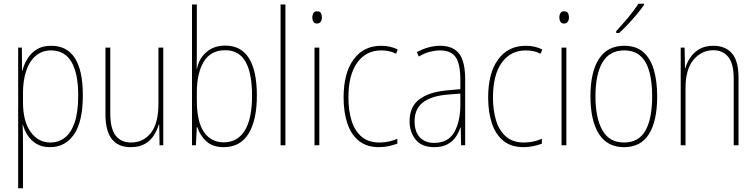

<svg xmlns="http://www.w3.org/2000/svg" viewBox="-20 -784 4079 1036"><path d="M256 -537Q427 -537 427 -270Q427 -128 379.5 -59Q332 10 251 10Q207 10 177.5 -7.5Q148 -25 130 -52.5Q112 -80 104 -110H102Q104 -76 104 -20V232H78V-527H98L99 -403H101Q110 -438 129 -468.5Q148 -499 179 -518Q210 -537 256 -537ZM256 -512Q207 -512 173 -483Q139 -454 121.5 -402Q104 -350 104 -283V-233Q104 -130 145 -72.5Q186 -15 252 -15Q295 -15 329 -40.5Q363 -66 382.5 -122Q402 -178 402 -270Q402 -388 365.5 -450Q329 -512 256 -512Z M861 -527V0H841L839 -112H837Q828 -82 810.5 -54Q793 -26 762.5 -8Q732 10 685 10Q549 10 549 -167V-527H575V-173Q575 -90 604 -52.5Q633 -15 687 -15Q753 -15 794 -66.5Q835 -118 835 -227V-527Z M1042 -496Q1042 -477 1041.5 -454Q1041 -431 1041 -414H1043Q1054 -469 1094.5 -503.5Q1135 -538 1195 -538Q1281 -538 1323.5 -469.5Q1366 -401 1366 -268Q1366 -137 1321.5 -63.5Q1277 10 1187 10Q1129 10 1094.5 -20.5Q1060 -51 1044 -99H1042L1037 0H1016V-760H1042ZM1195 -513Q1117 -513 1079.5 -451Q1042 -389 1042 -284V-244Q1042 -127 1080.5 -71.5Q1119 -16 1187 -16Q1261 -16 1300.5 -79Q1340 -142 1340 -268Q1340 -389 1305 -451Q1270 -513 1195 -513Z M1520 0H1494V-760H1520Z M1691 -723Q1707 -723 1712 -713Q1717 -703 1717 -691Q1717 -676 1710.5 -666.5Q1704 -657 1690 -657Q1677 -657 1671 -667Q1665 -677 1665 -690Q1665 -702 1670.5 -712.5Q1676 -723 1691 -723ZM1703 -527V0H1677V-527Z M2025 10Q1959 10 1917 -23.5Q1875 -57 1854.5 -117.5Q1834 -178 1834 -258Q1834 -390 1888 -463.5Q1942 -537 2037 -537Q2086 -537 2126 -517L2117 -494Q2098 -504 2078 -508Q2058 -512 2037 -512Q1955 -512 1907.5 -446Q1860 -380 1860 -258Q1860 -188 1877 -133Q1894 -78 1931 -46.5Q1968 -15 2027 -15Q2077 -15 2124 -35V-9Q2104 -1 2078 4.5Q2052 10 2025 10Z M2355 -537Q2424 -537 2457 -495Q2490 -453 2490 -355V0H2468L2466 -96H2464Q2456 -70 2439.5 -45.5Q2423 -21 2394.5 -5.5Q2366 10 2323 10Q2255 10 2222.5 -31Q2190 -72 2190 -129Q2190 -208 2242 -247.5Q2294 -287 2389 -296L2464 -303V-351Q2464 -441 2438 -476.5Q2412 -512 2355 -512Q2330 -512 2301 -505Q2272 -498 2240 -479L2229 -503Q2259 -519 2291 -528Q2323 -537 2355 -537ZM2389 -273Q2305 -265 2261 -230.5Q2217 -196 2217 -129Q2217 -74 2245 -43.5Q2273 -13 2323 -13Q2398 -13 2431 -70.5Q2464 -128 2464 -220V-279Z M2805 10Q2739 10 2697 -23.5Q2655 -57 2634.5 -117.5Q2614 -178 2614 -258Q2614 -390 2668 -463.5Q2722 -537 2817 -537Q2866 -537 2906 -517L2897 -494Q2878 -504 2858 -508Q2838 -512 2817 -512Q2735 -512 2687.5 -446Q2640 -380 2640 -258Q2640 -188 2657 -133Q2674 -78 2711 -46.5Q2748 -15 2807 -15Q2857 -15 2904 -35V-9Q2884 -1 2858 4.5Q2832 10 2805 10Z M3024 -723Q3040 -723 3045 -713Q3050 -703 3050 -691Q3050 -676 3043.5 -666.5Q3037 -657 3023 -657Q3010 -657 3004 -667Q2998 -677 2998 -690Q2998 -702 3003.5 -712.5Q3009 -723 3024 -723ZM3036 -527V0H3010V-527Z M3526 -264Q3526 -132 3482 -61Q3438 10 3347 10Q3257 10 3211.5 -61.5Q3166 -133 3166 -265Q3166 -396 3212 -466.5Q3258 -537 3348 -537Q3412 -537 3451 -503Q3490 -469 3508 -407.5Q3526 -346 3526 -264ZM3193 -265Q3193 -147 3230.5 -81Q3268 -15 3347 -15Q3426 -15 3462.5 -79Q3499 -143 3499 -265Q3499 -339 3484.5 -394.5Q3470 -450 3437 -481Q3404 -512 3348 -512Q3269 -512 3231 -447.5Q3193 -383 3193 -265ZM3455 -757Q3438 -733 3415 -705.5Q3392 -678 3367.5 -652Q3343 -626 3321 -606H3305V-616Q3339 -653 3370 -690Q3401 -727 3425 -764H3455Z M3829 -537Q3894 -537 3929.5 -496Q3965 -455 3965 -365V0H3939V-358Q3939 -441 3909.5 -477Q3880 -513 3829 -513Q3766 -513 3722.5 -462Q3679 -411 3679 -308V0H3653V-527H3674L3676 -416H3678Q3686 -445 3704.5 -473Q3723 -501 3753.5 -519Q3784 -537 3829 -537Z"/></svg>

Font: Noto Sans Bengali Condensed Thin
Style: Regular
Weight: 100
Width: 3
Designer: Joana Ranito - Universal Thirst; Jelle Bosma - Monotype Design Team
Foundry: Universal Thirst ehf.
Version: Version 3.000; ttfautohint (v1.8.4.7-5d5b)